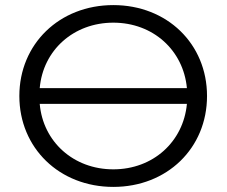

<svg xmlns="http://www.w3.org/2000/svg" viewBox="-20 -727 890 754"><path d="M425 -62C269 -62 149 -170 136 -319H714C700 -170 581 -62 425 -62ZM425 -638C581 -638 700 -530 714 -381H136C149 -530 269 -638 425 -638ZM425 -707C213 -707 56 -554 56 -350C56 -146 213 7 425 7C636 7 793 -145 793 -350C793 -555 636 -707 425 -707Z"/></svg>

Font: Montserrat-Alt1
Style: Regular
Weight: 400
Designer: Differentunic
Foundry: Differentunic
Version: Version 7.222